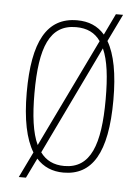

<svg xmlns="http://www.w3.org/2000/svg" viewBox="-48 -614 505 693"><g transform="rotate(5 205.0 -268.0)"><path d="M91 -53 46 40H72L107 -32C132 -4 165 10 205 10C308 10 362 -73 362 -267C362 -361 349 -431 322 -477L370 -576H344L307 -499C282 -528 249 -542 207 -542C97 -542 48 -451 48 -267C48 -169 63 -99 91 -53ZM294 -474 104 -81C84 -123 76 -186 76 -267C76 -434 110 -517 205 -517C245 -517 274 -503 294 -474ZM206 -14C168 -14 139 -28 119 -56L308 -449C327 -407 334 -347 334 -267C334 -102 301 -14 206 -14Z"/></g></svg>

Font: Noto Serif Sinhala ExtraCondensed Thin
Style: Regular
Weight: 100
Width: 2
Designer: Jelle Bosma - Monotype Design Team
Foundry: Monotype Imaging Inc.
Version: Version 2.007